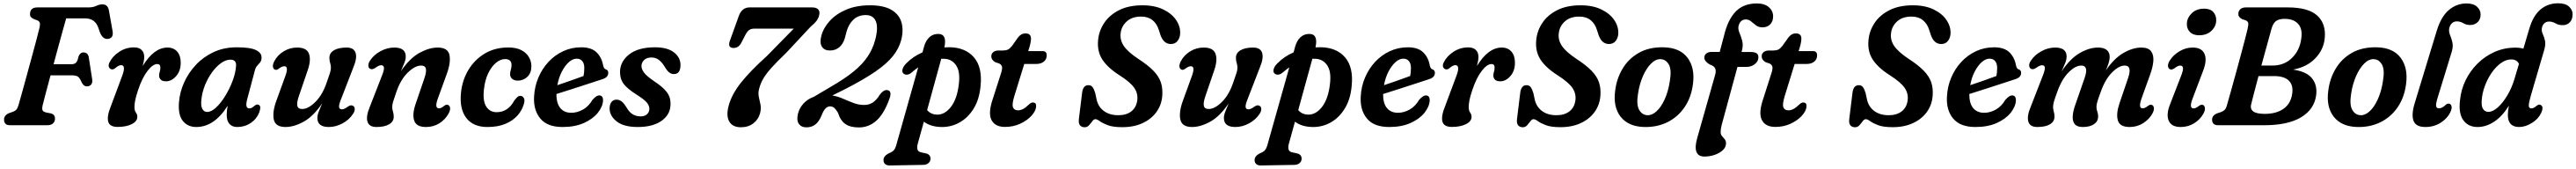

<svg xmlns="http://www.w3.org/2000/svg" viewBox="-20 -744 15316 1004"><path d="M158.5 -662Q159.5 -700 202.5 -700H506.5Q533.5 -700 552 -709Q570.5 -718 589.5 -718Q622 -718 628 -679.5L649.5 -558.5Q656 -517.5 622.5 -513Q590 -508.5 572.5 -556L564.5 -579.5Q555.5 -605.5 536.2 -620.2Q517 -635 483.5 -635H373.5Q365.5 -606.5 353.2 -562.8Q341 -519 326.8 -467Q312.5 -415 298.5 -362.5H405.5Q421.5 -362.5 431.2 -371Q441 -379.5 446.5 -407.5Q456 -432.5 476 -432.5Q504.5 -432.5 508.5 -399.5L528 -273.5Q531 -252 521.8 -241.5Q512.5 -231 497.5 -231Q485 -231 477 -238.5Q469 -246 463.5 -259Q454 -282 442.2 -289.2Q430.5 -296.5 406 -296.5H280.5Q265 -239 252.5 -192Q240 -145 234.5 -122.5Q229 -100.5 232.5 -90.2Q236 -80 255.5 -75.5L279.5 -71Q307 -65.5 307 -39.5Q307 -22 295.2 -11Q283.5 0 260 0H40.5Q19.5 0 11.8 -9.5Q4 -19 4 -33.5Q4.5 -61 36.5 -73L56 -79.5Q69 -84 77 -92.8Q85 -101.5 90.5 -121Q99.5 -152 112.8 -200Q126 -248 141.2 -303.5Q156.5 -359 171.2 -413.2Q186 -467.5 197.8 -512Q209.5 -556.5 215.5 -582Q219.5 -600 216.2 -609.2Q213 -618.5 202 -623L183 -630Q170.5 -635.5 164.2 -642.5Q158 -649.5 158.5 -662Z M645 -332Q633.5 -333 628 -344.8Q622.5 -356.5 631.5 -374Q649 -410 688.8 -436.2Q728.5 -462.5 777 -462.5Q806.5 -462.5 822 -447.2Q837.5 -432 837.5 -406Q837.5 -394.5 835 -381Q832.5 -367.5 828.5 -352Q895.5 -461.5 976 -461.5Q1013 -461.5 1033.8 -437.2Q1054.5 -413 1054.5 -371.5Q1054.5 -322.5 1027.2 -291.8Q1000 -261 967.5 -261Q944.5 -261 935.2 -271.5Q926 -282 926 -294.5Q926 -306.5 929.8 -317.8Q933.5 -329 933.5 -343Q933.5 -363.5 915 -363.5Q888.5 -363.5 856.8 -322.5Q825 -281.5 800.5 -207.5Q788 -170 783.8 -147.8Q779.5 -125.5 779.5 -107Q779.5 -87.5 788 -75.5Q796.5 -63.5 796.5 -50Q796.5 -23.5 763.8 -6.8Q731 10 679.5 10Q631.5 10 623.2 -22.2Q615 -54.5 639.5 -114L704.5 -288Q731.5 -357 700 -357Q687 -357 667.5 -341Q654.5 -330 645 -332Z M1449.5 -153.5Q1435.5 -100 1462 -100Q1470.5 -100 1477.8 -104.2Q1485 -108.5 1494.5 -116.5Q1506.5 -126 1516 -122Q1536 -116 1521 -75Q1505.5 -36.5 1470.2 -13Q1435 10.5 1390.5 10.5Q1360.5 10.5 1344.2 -8Q1328 -26.5 1328 -60Q1328 -72 1329.2 -85.2Q1330.5 -98.5 1333.5 -115.5Q1254 10.5 1147 10.5Q1095.5 10.5 1066.5 -26.5Q1037.5 -63.5 1044.5 -139.5Q1049 -197 1074.8 -254.2Q1100.5 -311.5 1144.8 -358.8Q1189 -406 1250.2 -434.5Q1311.5 -463 1388 -463Q1470 -463 1504 -445.5Q1538 -428 1535 -397.5Q1533.5 -381.5 1525.8 -372.2Q1518 -363 1509.2 -353.5Q1500.5 -344 1496 -328ZM1177.5 -154Q1173 -114.5 1183 -96.8Q1193 -79 1211.5 -79Q1237 -79 1265.8 -106.2Q1294.5 -133.5 1320.5 -176.2Q1346.5 -219 1363.8 -265.8Q1381 -312.5 1383.5 -352Q1386.5 -389.5 1350 -389.5Q1322.5 -389.5 1294 -369Q1265.5 -348.5 1240.8 -314.5Q1216 -280.5 1199 -238.5Q1182 -196.5 1177.5 -154Z M2076 -116.5Q2087.5 -113 2089 -98.5Q2090.5 -84 2079 -67.5Q2056.5 -32.5 2016.5 -11Q1976.5 10.5 1935 10.5Q1867 10.5 1867 -43Q1867 -60 1875.2 -80.8Q1883.5 -101.5 1895.5 -130Q1843 -52.5 1785.5 -21Q1728 10.5 1677.5 10.5Q1617 10.5 1607.8 -34.8Q1598.5 -80 1625 -150.5L1676.5 -292Q1698 -350.5 1670.5 -350.5Q1656.5 -350.5 1637.5 -336Q1623 -325 1614 -331Q1604.5 -334.5 1602.8 -348Q1601 -361.5 1611.5 -381.5Q1630.5 -417 1667 -439.2Q1703.5 -461.5 1747 -461.5Q1804 -461.5 1817.2 -424.2Q1830.5 -387 1809.5 -326.5L1757 -173Q1743.5 -134 1747.8 -115.2Q1752 -96.5 1777 -96.5Q1812.5 -96.5 1855 -138.2Q1897.5 -180 1922.5 -254Q1937 -294 1942.2 -311.5Q1947.5 -329 1947.5 -342Q1947.5 -356 1943 -369.8Q1938.5 -383.5 1938.5 -401Q1938.5 -429 1965.5 -445.2Q1992.5 -461.5 2041 -461.5Q2084 -461.5 2094.2 -430Q2104.5 -398.5 2080 -341L2010 -160.5Q1994.5 -123.5 1996 -109Q1997.5 -94.5 2013 -94.5Q2027 -94.5 2049 -111Q2066 -122 2076 -116.5Z M2183 -334.5Q2171.5 -338 2170.2 -352.5Q2169 -367 2180 -384Q2203 -419 2243 -440.2Q2283 -461.5 2324.5 -461.5Q2392.5 -461.5 2392.5 -408Q2392.5 -391 2384.2 -370.2Q2376 -349.5 2363.5 -321Q2416.5 -398.5 2474.2 -430Q2532 -461.5 2582.5 -461.5Q2643.5 -461.5 2652.5 -416.5Q2661.5 -371.5 2635 -301L2583.5 -159Q2562 -100.5 2590 -100.5Q2597 -100.5 2604 -103.8Q2611 -107 2622 -116Q2635.5 -126 2645 -120Q2654 -116.5 2656 -103.2Q2658 -90 2647.5 -70Q2627 -33 2591.8 -11.2Q2556.5 10.5 2513 10.5Q2456 10.5 2443 -26.8Q2430 -64 2450.5 -124.5L2503 -278Q2516.5 -317 2512.2 -335.8Q2508 -354.5 2483.5 -354.5Q2447.5 -354.5 2404.5 -312.8Q2361.5 -271 2336.5 -197Q2322.5 -157 2317.2 -139.5Q2312 -122 2312 -109Q2312 -95 2316.5 -81.2Q2321 -67.5 2321 -50Q2321 -22 2293.8 -5.8Q2266.5 10.5 2218.5 10.5Q2175 10.5 2165 -21Q2155 -52.5 2179 -110L2249.5 -290.5Q2264.5 -327.5 2263 -342Q2261.5 -356.5 2246 -356.5Q2232.5 -356.5 2210.5 -340Q2194 -329.5 2183 -334.5Z M2983 -393Q2955.5 -393 2929 -371Q2902.5 -349 2883 -309Q2863.5 -269 2857.5 -214Q2849.5 -144.5 2871 -111Q2892.5 -77.5 2933 -77.5Q3000 -77.5 3037.5 -146Q3047 -158.5 3055 -166.5Q3063 -174.5 3074.5 -174.5Q3087 -174.5 3094.8 -161.2Q3102.5 -148 3093.5 -122Q3083.5 -88 3056.8 -57.8Q3030 -27.5 2985.5 -8.5Q2941 10.5 2877.5 10.5Q2793.5 10.5 2752.2 -43.5Q2711 -97.5 2721 -193.5Q2728 -266 2764.2 -327.2Q2800.5 -388.5 2861.2 -425.2Q2922 -462 3002.5 -462Q3050 -462 3080.5 -445.8Q3111 -429.5 3125.5 -403.5Q3140 -377.5 3139.5 -349Q3139 -309.5 3115 -287.2Q3091 -265 3058.5 -265Q3037.5 -265 3025 -275.8Q3012.5 -286.5 3013 -304Q3013 -317 3017.2 -329.8Q3021.5 -342.5 3021.5 -357.5Q3021.5 -393 2983 -393Z M3565.5 -145.5Q3563 -109 3533.8 -73Q3504.5 -37 3451.5 -13.2Q3398.5 10.5 3325 10.5Q3234.5 10.5 3192.8 -39.5Q3151 -89.5 3155.5 -170Q3158.5 -230 3181 -283Q3203.5 -336 3241.2 -376.5Q3279 -417 3328.8 -440Q3378.5 -463 3436 -463Q3496.5 -463 3527.2 -432.8Q3558 -402.5 3566 -355.5Q3570.5 -336 3580.5 -332.5Q3596 -328.5 3596.5 -312Q3597 -299 3588.2 -288.8Q3579.5 -278.5 3557 -272Q3522 -260.5 3473.8 -244.8Q3425.5 -229 3376 -213.2Q3326.5 -197.5 3288.5 -185.5Q3288 -130 3311.5 -102Q3335 -74 3376.5 -74Q3412 -74 3446 -93Q3480 -112 3502.5 -150.5Q3527 -179 3546 -177Q3557 -176 3561.8 -167Q3566.5 -158 3565.5 -145.5ZM3408.5 -395.5Q3385.5 -395.5 3362.2 -374.8Q3339 -354 3320.5 -318.5Q3302 -283 3294 -238Q3330.5 -250.5 3373.5 -265.2Q3416.5 -280 3449.5 -292.5Q3454 -312 3454 -341.5Q3454 -366 3442.2 -380.8Q3430.5 -395.5 3408.5 -395.5Z M3789 -52.5Q3814 -52.5 3827.5 -65.8Q3841 -79 3841 -98Q3840.5 -116.5 3826.5 -134Q3812.5 -151.5 3766.5 -181Q3710.5 -216 3688.2 -245.5Q3666 -275 3666.5 -318Q3667.5 -379 3721.2 -421Q3775 -463 3874 -463Q3948 -463 3987 -433Q4026 -403 4026 -358Q4026 -304 3987 -304Q3972 -304 3959.8 -313Q3947.5 -322 3933 -346Q3917 -373 3898 -387.8Q3879 -402.5 3853 -402.5Q3825.5 -402.5 3809.8 -387.5Q3794 -372.5 3794 -350.5Q3794.5 -333 3809.2 -312.8Q3824 -292.5 3867 -263Q3909.5 -235 3931.5 -212Q3953.5 -189 3960.8 -166.8Q3968 -144.5 3966.5 -119.5Q3964.5 -62 3912.8 -25.8Q3861 10.5 3772 10.5Q3688.5 10.5 3646.5 -22.8Q3604.5 -56 3604.5 -100Q3605 -125 3616 -138.5Q3627 -152 3645.5 -152Q3663 -152 3676.8 -140.8Q3690.5 -129.5 3703.5 -108.5Q3721 -77 3742.2 -64.8Q3763.5 -52.5 3789 -52.5Z M4499 -70.5Q4489.5 -35 4459.5 -11.5Q4429.5 12 4385 12Q4336 12 4316 -22Q4296 -56 4313 -118Q4331.5 -185 4386.5 -254Q4441.5 -323 4541 -412.5L4699.5 -574H4467.5Q4445.5 -574 4434 -565.5Q4422.5 -557 4412 -537L4389 -492.5Q4381.5 -477 4369.8 -468Q4358 -459 4342 -459Q4304 -459.5 4320 -502.5L4373.5 -651Q4381.5 -673.5 4397.5 -686.8Q4413.5 -700 4437 -700H4808.5Q4835 -700 4845.5 -687.2Q4856 -674.5 4850.5 -653.5Q4847.5 -638.5 4836.8 -622.8Q4826 -607 4798.5 -584L4654 -429.5Q4600.5 -378.5 4568.5 -343Q4536.5 -307.5 4519.5 -279Q4502.5 -250.5 4494.5 -220Q4486.5 -192.5 4491.5 -169.5Q4496.5 -146.5 4501.5 -123Q4506.5 -99.5 4499 -70.5Z M4724.5 -68.5Q4733 -102 4757.2 -128.8Q4781.5 -155.5 4819 -169L4918 -227.5Q5001 -275 5054.8 -318.8Q5108.5 -362.5 5139 -408.2Q5169.5 -454 5183.5 -506.5Q5203 -579 5187.8 -616.8Q5172.5 -654.5 5128 -654.5Q5083 -654.5 5054.5 -627.5Q5026 -600.5 5014 -558L5003.5 -518.5Q4993.5 -483 4970.2 -463.5Q4947 -444 4914.5 -444Q4881 -444 4866.8 -467Q4852.5 -490 4863.5 -531.5Q4876 -578.5 4913.5 -619.8Q4951 -661 5011.5 -686.8Q5072 -712.5 5153 -712.5Q5234 -712.5 5280 -685.5Q5326 -658.5 5339.8 -611.5Q5353.5 -564.5 5338 -505Q5325 -456 5289.2 -411Q5253.5 -366 5184 -318.2Q5114.5 -270.5 5001 -212.5L4929 -177Q4963.5 -170.5 4994.5 -156.8Q5025.5 -143 5055.8 -131.8Q5086 -120.5 5117.5 -120.5Q5147.5 -120.5 5169.2 -134.8Q5191 -149 5210.5 -180.5Q5233 -211 5254 -209Q5268.5 -208 5273.2 -195.8Q5278 -183.5 5268 -156Q5236 -67.5 5190.8 -27.2Q5145.5 13 5087 13Q5035 13 5006 -7.5Q4977 -28 4962.5 -74Q4950.5 -94 4940.5 -103Q4930.5 -112 4914.5 -112Q4885.5 -112 4865.5 -60Q4850 -21.5 4828 -4.5Q4806 12.5 4775 12.5Q4744 12.5 4729.5 -8.8Q4715 -30 4724.5 -68.5Z M5399.5 -312.5Q5386.5 -301.5 5373.2 -300.5Q5360 -299.5 5351 -308Q5341.5 -317.5 5346.8 -334.5Q5352 -351.5 5368.5 -367.5Q5408.5 -408.5 5465 -433L5474 -466.5Q5484 -502.5 5505.5 -522.5Q5527 -542.5 5558 -542.5Q5612.5 -542.5 5595 -462.5Q5610 -463.5 5625 -463.5Q5721 -462 5771.5 -402.5Q5822 -343 5810 -231.5Q5803 -154.5 5769.8 -100Q5736.5 -45.5 5686.2 -17Q5636 11.5 5577.5 10.5Q5513.5 9.5 5473 -21L5436 112.5Q5431.5 130 5435 143.5Q5438.5 157 5456.5 161L5484 167Q5499.5 170.5 5506 178.8Q5512.5 187 5512.5 197.5Q5513 214 5501 224.5Q5489 235 5470.5 235.5L5268.5 239Q5253 239 5243 230.8Q5233 222.5 5233 206.5Q5233 195.5 5240.5 185.2Q5248 175 5267.5 165.5Q5286.5 158 5294.8 148Q5303 138 5308 121.5L5439.5 -344Q5419.5 -330 5399.5 -312.5ZM5550.5 -63Q5597 -61.5 5634 -109Q5671 -156.5 5681 -244.5Q5690 -317 5665.8 -354.2Q5641.5 -391.5 5598.5 -394.5Q5587.5 -395.5 5576.5 -395L5492.5 -90Q5513.5 -64.5 5550.5 -63Z M5922.5 -366 5896.5 -375Q5874 -389 5874 -409Q5874 -425 5885.8 -434.5Q5897.5 -444 5918 -444H5943Q5961 -444 5972.5 -449.5Q5984 -455 5997 -471L6033 -521.5Q6041.5 -532.5 6052 -539Q6062.5 -545.5 6077.5 -545.5Q6110 -545.5 6110 -514.5Q6110 -492.5 6098.5 -456L6093.5 -440.5H6179Q6203.5 -440.5 6203.5 -415Q6203.5 -391.5 6186.2 -377.8Q6169 -364 6140.5 -364H6070L6011 -173.5Q5996 -124.5 6003 -106.5Q6010 -88.5 6033 -88.5Q6062.5 -88.5 6095 -121Q6105 -130 6110.5 -132.8Q6116 -135.5 6123 -135Q6142.5 -134 6140.5 -110Q6138 -84 6112.8 -56.2Q6087.5 -28.5 6046.2 -9.2Q6005 10 5955.5 10Q5895.5 10 5874.8 -31.8Q5854 -73.5 5883.5 -158L5928 -297Q5939 -328 5938.2 -342.8Q5937.5 -357.5 5922.5 -366Z M6653 11.5Q6597 11.5 6566 -0.5Q6535 -12.5 6519 -24.2Q6503 -36 6492.5 -36Q6483.5 -36 6474.8 -24Q6466 -12 6455.2 0Q6444.5 12 6429.5 12Q6411.5 12 6401.8 0.8Q6392 -10.5 6394.5 -35L6413.5 -189.5Q6418.5 -238 6451 -238Q6467 -238 6475.8 -226.8Q6484.5 -215.5 6492 -191L6498.5 -160.5Q6507 -112.5 6541.5 -86Q6576 -59.5 6629 -59.5Q6677.5 -59.5 6707 -82.8Q6736.5 -106 6742 -148.5Q6747 -188.5 6724 -222Q6701 -255.5 6637.5 -296Q6567 -340.5 6534.8 -389.5Q6502.5 -438.5 6509 -505.5Q6514 -561 6545.5 -608Q6577 -655 6634 -683.8Q6691 -712.5 6772.5 -712.5Q6845 -712.5 6895.5 -688.2Q6946 -664 6972 -626.2Q6998 -588.5 6997 -547Q6996.5 -520.5 6982 -501.5Q6967.5 -482.5 6941.5 -482.5Q6899.5 -482.5 6880.5 -534L6871 -563Q6859.5 -602.5 6832.8 -624Q6806 -645.5 6765 -645.5Q6711.5 -645.5 6679.8 -617.2Q6648 -589 6643 -546.5Q6638 -506.5 6661.8 -471.2Q6685.5 -436 6745.5 -396Q6805 -357.5 6837.8 -323.8Q6870.5 -290 6882.2 -254.5Q6894 -219 6890.5 -175Q6886.5 -121 6856.2 -79Q6826 -37 6774 -12.8Q6722 11.5 6653 11.5Z M7466 -116.5Q7477.5 -113 7479 -98.5Q7480.5 -84 7469 -67.5Q7446.5 -32.5 7406.5 -11Q7366.5 10.5 7325 10.5Q7257 10.5 7257 -43Q7257 -60 7265.2 -80.8Q7273.5 -101.5 7285.5 -130Q7233 -52.5 7175.5 -21Q7118 10.5 7067.5 10.5Q7007 10.5 6997.8 -34.8Q6988.5 -80 7015 -150.5L7066.5 -292Q7088 -350.5 7060.5 -350.5Q7046.5 -350.5 7027.5 -336Q7013 -325 7004 -331Q6994.5 -334.5 6992.8 -348Q6991 -361.5 7001.5 -381.5Q7020.5 -417 7057 -439.2Q7093.5 -461.5 7137 -461.5Q7194 -461.5 7207.2 -424.2Q7220.5 -387 7199.5 -326.5L7147 -173Q7133.5 -134 7137.8 -115.2Q7142 -96.5 7167 -96.5Q7202.5 -96.5 7245 -138.2Q7287.5 -180 7312.5 -254Q7327 -294 7332.2 -311.5Q7337.5 -329 7337.5 -342Q7337.5 -356 7333 -369.8Q7328.5 -383.5 7328.5 -401Q7328.5 -429 7355.5 -445.2Q7382.5 -461.5 7431 -461.5Q7474 -461.5 7484.2 -430Q7494.5 -398.5 7470 -341L7400 -160.5Q7384.5 -123.5 7386 -109Q7387.5 -94.5 7403 -94.5Q7417 -94.5 7439 -111Q7456 -122 7466 -116.5Z M7606 -312.5Q7593 -301.5 7579.8 -300.5Q7566.5 -299.5 7557.5 -308Q7548 -317.5 7553.2 -334.5Q7558.5 -351.5 7575 -367.5Q7615 -408.5 7671.5 -433L7680.5 -466.5Q7690.5 -502.5 7712 -522.5Q7733.5 -542.5 7764.5 -542.5Q7819 -542.5 7801.5 -462.5Q7816.5 -463.5 7831.5 -463.5Q7927.5 -462 7978 -402.5Q8028.5 -343 8016.5 -231.5Q8009.5 -154.5 7976.2 -100Q7943 -45.5 7892.8 -17Q7842.5 11.5 7784 10.5Q7720 9.5 7679.5 -21L7642.5 112.5Q7638 130 7641.5 143.5Q7645 157 7663 161L7690.5 167Q7706 170.5 7712.5 178.8Q7719 187 7719 197.5Q7719.5 214 7707.5 224.5Q7695.5 235 7677 235.5L7475 239Q7459.5 239 7449.5 230.8Q7439.5 222.5 7439.5 206.5Q7439.5 195.5 7447 185.2Q7454.5 175 7474 165.5Q7493 158 7501.2 148Q7509.5 138 7514.5 121.5L7646 -344Q7626 -330 7606 -312.5ZM7757 -63Q7803.5 -61.5 7840.5 -109Q7877.5 -156.5 7887.5 -244.5Q7896.5 -317 7872.2 -354.2Q7848 -391.5 7805 -394.5Q7794 -395.5 7783 -395L7699 -90Q7720 -64.5 7757 -63Z M8480.5 -145.5Q8478 -109 8448.8 -73Q8419.5 -37 8366.5 -13.2Q8313.5 10.5 8240 10.5Q8149.5 10.5 8107.8 -39.5Q8066 -89.5 8070.5 -170Q8073.5 -230 8096 -283Q8118.5 -336 8156.2 -376.5Q8194 -417 8243.8 -440Q8293.5 -463 8351 -463Q8411.5 -463 8442.2 -432.8Q8473 -402.5 8481 -355.5Q8485.5 -336 8495.5 -332.5Q8511 -328.5 8511.5 -312Q8512 -299 8503.2 -288.8Q8494.5 -278.5 8472 -272Q8437 -260.5 8388.8 -244.8Q8340.5 -229 8291 -213.2Q8241.5 -197.5 8203.5 -185.5Q8203 -130 8226.5 -102Q8250 -74 8291.5 -74Q8327 -74 8361 -93Q8395 -112 8417.5 -150.5Q8442 -179 8461 -177Q8472 -176 8476.8 -167Q8481.5 -158 8480.5 -145.5ZM8323.5 -395.5Q8300.5 -395.5 8277.2 -374.8Q8254 -354 8235.5 -318.5Q8217 -283 8209 -238Q8245.5 -250.5 8288.5 -265.2Q8331.5 -280 8364.5 -292.5Q8369 -312 8369 -341.5Q8369 -366 8357.2 -380.8Q8345.5 -395.5 8323.5 -395.5Z M8578 -332Q8566.5 -333 8561 -344.8Q8555.5 -356.5 8564.5 -374Q8582 -410 8621.8 -436.2Q8661.5 -462.5 8710 -462.5Q8739.5 -462.5 8755 -447.2Q8770.5 -432 8770.5 -406Q8770.5 -394.5 8768 -381Q8765.5 -367.5 8761.5 -352Q8828.5 -461.5 8909 -461.5Q8946 -461.5 8966.8 -437.2Q8987.5 -413 8987.5 -371.5Q8987.5 -322.5 8960.2 -291.8Q8933 -261 8900.5 -261Q8877.5 -261 8868.2 -271.5Q8859 -282 8859 -294.5Q8859 -306.5 8862.8 -317.8Q8866.5 -329 8866.5 -343Q8866.5 -363.5 8848 -363.5Q8821.5 -363.5 8789.8 -322.5Q8758 -281.5 8733.5 -207.5Q8721 -170 8716.8 -147.8Q8712.5 -125.5 8712.5 -107Q8712.5 -87.5 8721 -75.5Q8729.5 -63.5 8729.5 -50Q8729.5 -23.5 8696.8 -6.8Q8664 10 8612.5 10Q8564.5 10 8556.2 -22.2Q8548 -54.5 8572.5 -114L8637.5 -288Q8664.5 -357 8633 -357Q8620 -357 8600.5 -341Q8587.5 -330 8578 -332Z M9258 11.5Q9202 11.5 9171 -0.5Q9140 -12.5 9124 -24.2Q9108 -36 9097.5 -36Q9088.5 -36 9079.8 -24Q9071 -12 9060.2 0Q9049.5 12 9034.5 12Q9016.5 12 9006.8 0.8Q8997 -10.5 8999.5 -35L9018.5 -189.5Q9023.5 -238 9056 -238Q9072 -238 9080.8 -226.8Q9089.5 -215.5 9097 -191L9103.5 -160.5Q9112 -112.5 9146.5 -86Q9181 -59.5 9234 -59.5Q9282.5 -59.5 9312 -82.8Q9341.5 -106 9347 -148.5Q9352 -188.5 9329 -222Q9306 -255.5 9242.5 -296Q9172 -340.5 9139.8 -389.5Q9107.5 -438.5 9114 -505.5Q9119 -561 9150.5 -608Q9182 -655 9239 -683.8Q9296 -712.5 9377.5 -712.5Q9450 -712.5 9500.5 -688.2Q9551 -664 9577 -626.2Q9603 -588.5 9602 -547Q9601.5 -520.5 9587 -501.5Q9572.5 -482.5 9546.5 -482.5Q9504.5 -482.5 9485.5 -534L9476 -563Q9464.5 -602.5 9437.8 -624Q9411 -645.5 9370 -645.5Q9316.5 -645.5 9284.8 -617.2Q9253 -589 9248 -546.5Q9243 -506.5 9266.8 -471.2Q9290.5 -436 9350.5 -396Q9410 -357.5 9442.8 -323.8Q9475.5 -290 9487.2 -254.5Q9499 -219 9495.5 -175Q9491.5 -121 9461.2 -79Q9431 -37 9379 -12.8Q9327 11.5 9258 11.5Z M9872.5 -463Q9969 -460.5 10013.8 -400.5Q10058.5 -340.5 10046 -246Q10036.5 -167.5 9997.2 -109Q9958 -50.5 9895.8 -19Q9833.5 12.5 9754.5 10.5Q9661 7.5 9615.5 -51Q9570 -109.5 9583.5 -206.5Q9592.5 -278 9628 -337Q9663.5 -396 9724.8 -430.5Q9786 -465 9872.5 -463ZM9775.5 -59.5Q9802.5 -58.5 9829.2 -82.8Q9856 -107 9877.2 -152.8Q9898.5 -198.5 9908 -260Q9920 -328 9903 -359.5Q9886 -391 9854 -392.5Q9824.5 -394 9796.8 -366.2Q9769 -338.5 9748.5 -291.8Q9728 -245 9719.5 -189Q9708.5 -122.5 9725.8 -91.8Q9743 -61 9775.5 -59.5Z M10113.5 -401.5Q10113.5 -416.5 10125.2 -426Q10137 -435.5 10156.5 -435.5H10205L10230.5 -531.5Q10253 -627 10299.8 -675.2Q10346.5 -723.5 10425.5 -723.5Q10472.5 -723.5 10497.5 -701Q10522.5 -678.5 10522.5 -647Q10522.5 -617 10505 -599.2Q10487.5 -581.5 10459 -581.5Q10436.5 -581.5 10421 -593.2Q10405.5 -605 10391.5 -616.8Q10377.5 -628.5 10360 -628.5Q10328.5 -628.5 10317.5 -592Q10312.5 -573.5 10321.5 -551.8Q10330.5 -530 10338.2 -503.2Q10346 -476.5 10337 -443.5L10335 -435H10389.5Q10411 -435 10423 -428.2Q10435 -421.5 10435 -403.5Q10435 -380 10413.8 -363.2Q10392.5 -346.5 10364.5 -346.5H10310.5L10217 -3Q10213.5 10 10212 20.5Q10210.5 31 10210.5 40.5Q10210.5 55 10218.5 64.2Q10226.5 73.5 10234.5 83Q10242.5 92.5 10242.5 107.5Q10242.5 130 10223.8 147.8Q10205 165.5 10175.5 175.8Q10146 186 10114.5 186Q10076.5 186 10066.2 157.2Q10056 128.5 10071.5 75L10177 -296.5Q10185 -323 10177.8 -338Q10170.5 -353 10145.5 -361Q10113.5 -380 10113.5 -401.5Z M10503 -366 10477 -375Q10454.5 -389 10454.5 -409Q10454.5 -425 10466.2 -434.5Q10478 -444 10498.5 -444H10523.5Q10541.5 -444 10553 -449.5Q10564.5 -455 10577.5 -471L10613.5 -521.5Q10622 -532.5 10632.5 -539Q10643 -545.5 10658 -545.5Q10690.5 -545.5 10690.5 -514.5Q10690.5 -492.5 10679 -456L10674 -440.5H10759.5Q10784 -440.5 10784 -415Q10784 -391.5 10766.8 -377.8Q10749.5 -364 10721 -364H10650.5L10591.5 -173.5Q10576.5 -124.5 10583.5 -106.5Q10590.5 -88.5 10613.5 -88.5Q10643 -88.5 10675.5 -121Q10685.5 -130 10691 -132.8Q10696.5 -135.5 10703.5 -135Q10723 -134 10721 -110Q10718.5 -84 10693.2 -56.2Q10668 -28.5 10626.8 -9.2Q10585.5 10 10536 10Q10476 10 10455.2 -31.8Q10434.5 -73.5 10464 -158L10508.5 -297Q10519.5 -328 10518.8 -342.8Q10518 -357.5 10503 -366Z M11233.5 11.5Q11177.5 11.5 11146.5 -0.5Q11115.5 -12.5 11099.5 -24.2Q11083.5 -36 11073 -36Q11064 -36 11055.2 -24Q11046.5 -12 11035.8 0Q11025 12 11010 12Q10992 12 10982.2 0.8Q10972.5 -10.5 10975 -35L10994 -189.5Q10999 -238 11031.5 -238Q11047.5 -238 11056.2 -226.8Q11065 -215.5 11072.5 -191L11079 -160.5Q11087.5 -112.5 11122 -86Q11156.5 -59.5 11209.5 -59.5Q11258 -59.5 11287.5 -82.8Q11317 -106 11322.5 -148.5Q11327.5 -188.5 11304.5 -222Q11281.5 -255.5 11218 -296Q11147.5 -340.5 11115.2 -389.5Q11083 -438.5 11089.5 -505.5Q11094.5 -561 11126 -608Q11157.5 -655 11214.5 -683.8Q11271.5 -712.5 11353 -712.5Q11425.5 -712.5 11476 -688.2Q11526.5 -664 11552.5 -626.2Q11578.5 -588.5 11577.5 -547Q11577 -520.5 11562.5 -501.5Q11548 -482.5 11522 -482.5Q11480 -482.5 11461 -534L11451.5 -563Q11440 -602.5 11413.2 -624Q11386.5 -645.5 11345.5 -645.5Q11292 -645.5 11260.2 -617.2Q11228.5 -589 11223.5 -546.5Q11218.5 -506.5 11242.2 -471.2Q11266 -436 11326 -396Q11385.5 -357.5 11418.2 -323.8Q11451 -290 11462.8 -254.5Q11474.5 -219 11471 -175Q11467 -121 11436.8 -79Q11406.5 -37 11354.5 -12.8Q11302.5 11.5 11233.5 11.5Z M11966 -145.5Q11963.5 -109 11934.2 -73Q11905 -37 11852 -13.2Q11799 10.5 11725.5 10.5Q11635 10.5 11593.2 -39.5Q11551.5 -89.5 11556 -170Q11559 -230 11581.5 -283Q11604 -336 11641.8 -376.5Q11679.5 -417 11729.2 -440Q11779 -463 11836.5 -463Q11897 -463 11927.8 -432.8Q11958.5 -402.5 11966.5 -355.5Q11971 -336 11981 -332.5Q11996.5 -328.5 11997 -312Q11997.5 -299 11988.8 -288.8Q11980 -278.5 11957.5 -272Q11922.5 -260.5 11874.2 -244.8Q11826 -229 11776.5 -213.2Q11727 -197.5 11689 -185.5Q11688.5 -130 11712 -102Q11735.5 -74 11777 -74Q11812.5 -74 11846.5 -93Q11880.5 -112 11903 -150.5Q11927.5 -179 11946.5 -177Q11957.5 -176 11962.2 -167Q11967 -158 11966 -145.5ZM11809 -395.5Q11786 -395.5 11762.8 -374.8Q11739.5 -354 11721 -318.5Q11702.5 -283 11694.5 -238Q11731 -250.5 11774 -265.2Q11817 -280 11850 -292.5Q11854.5 -312 11854.5 -341.5Q11854.5 -366 11842.8 -380.8Q11831 -395.5 11809 -395.5Z M12316.5 -113.5 12374.5 -280.5Q12400.5 -354.5 12355 -354.5Q12319 -354.5 12278.8 -313.5Q12238.5 -272.5 12213 -201Q12198 -160.5 12192.5 -141.8Q12187 -123 12187 -109Q12187 -94.5 12191.2 -81Q12195.5 -67.5 12195.5 -51Q12195.5 -22 12168.8 -5.8Q12142 10.5 12093 10.5Q12049 10.5 12039.8 -22.2Q12030.5 -55 12055 -112L12124.5 -290.5Q12139.5 -327.5 12138.2 -342Q12137 -356.5 12121.5 -356.5Q12107.5 -356.5 12084.5 -339.5Q12068.5 -329.5 12058 -334.5Q12047 -338 12045.2 -352.2Q12043.5 -366.5 12054.5 -383Q12077.5 -418 12117.8 -439.8Q12158 -461.5 12199 -461.5Q12267.5 -461.5 12267.5 -408Q12267.5 -389.5 12258.5 -367.8Q12249.5 -346 12237.5 -319.5Q12289 -396.5 12345.8 -429Q12402.5 -461.5 12454 -461.5Q12489 -461.5 12506.5 -446.8Q12524 -432 12523.5 -406Q12523.5 -388 12517 -368.2Q12510.5 -348.5 12501 -326Q12550 -397.5 12605.8 -429.5Q12661.5 -461.5 12712 -461.5Q12753 -461.5 12769.5 -439.8Q12786 -418 12783.2 -381.8Q12780.5 -345.5 12764.5 -302L12714.5 -163Q12691.5 -100.5 12719 -100.5Q12726.5 -100.5 12734 -103.8Q12741.5 -107 12752.5 -116Q12766.5 -125.5 12775.5 -120Q12784.5 -116.5 12786.5 -103.2Q12788.5 -90 12778 -70Q12758.5 -35 12722.5 -12.2Q12686.5 10.5 12642.5 10.5Q12583.5 10.5 12572.2 -28.8Q12561 -68 12581.5 -129L12633 -280Q12658.5 -354.5 12613 -354.5Q12578 -354.5 12536.5 -312.5Q12495 -270.5 12468.5 -192.5Q12454.5 -155.5 12449.8 -138.2Q12445 -121 12445 -110Q12445 -94.5 12450 -81Q12455 -67.5 12455 -51.5Q12454.5 -22.5 12430 -6Q12405.5 10.5 12363.5 10.5Q12330 10.5 12316.2 -6.2Q12302.5 -23 12303.8 -51.2Q12305 -79.5 12316.5 -113.5Z M13055.5 -534.5Q13019.5 -534.5 13000.5 -554.2Q12981.5 -574 12982.5 -603.5Q12983.5 -637.5 13011.2 -665Q13039 -692.5 13085.5 -692.5Q13122 -692.5 13140 -672.2Q13158 -652 13157 -621.5Q13156 -587 13128.5 -560.8Q13101 -534.5 13055.5 -534.5ZM13017 -159.5Q12993.5 -100 13022.5 -100Q13036.5 -100 13055.5 -115.5Q13069.5 -125.5 13079 -120Q13088 -116.5 13090 -103Q13092 -89.5 13081 -69Q13061.5 -33.5 13025.5 -11.5Q12989.5 10.5 12946 10.5Q12890.5 10.5 12874.5 -27.2Q12858.5 -65 12883.5 -126.5L12947.5 -291.5Q12961 -325 12959.5 -339.8Q12958 -354.5 12942.5 -354.5Q12929 -354.5 12908.5 -338Q12892.5 -327.5 12882.5 -332.5Q12872.5 -336.5 12870.5 -350Q12868.5 -363.5 12880 -383Q12900.5 -416.5 12938 -439Q12975.5 -461.5 13017.5 -461.5Q13071 -461.5 13087.5 -423.8Q13104 -386 13078 -320.5Z M13334.5 -700H13582Q13705 -700 13758.2 -651Q13811.5 -602 13802 -514Q13794.5 -447 13744.8 -396.2Q13695 -345.5 13614 -330.5Q13695 -319 13727.2 -278Q13759.5 -237 13751 -176.5Q13739.5 -94 13661.2 -47Q13583 0 13441 0H13170.5Q13148.5 0 13140.5 -9.2Q13132.5 -18.5 13132.5 -33Q13132.5 -59.5 13165 -71.5L13185 -78Q13199.5 -83.5 13207.5 -91.5Q13215.5 -99.5 13220 -116Q13230.5 -153 13245 -204.5Q13259.5 -256 13275 -312.5Q13290.5 -369 13304.5 -421.5Q13318.5 -474 13329.2 -514.5Q13340 -555 13344 -574Q13349 -596 13347.5 -606.5Q13346 -617 13332 -623.5L13311.5 -630Q13288.5 -641.5 13288.5 -660.5Q13288.5 -678 13300 -689Q13311.5 -700 13334.5 -700ZM13485 -570.5Q13474.5 -532.5 13458.5 -474.2Q13442.5 -416 13425.5 -354.5H13491.5Q13561.5 -354.5 13608 -400.2Q13654.5 -446 13663 -517Q13671 -573 13643.8 -602.5Q13616.5 -632 13564.5 -632Q13528.5 -632 13511.2 -618Q13494 -604 13485 -570.5ZM13365 -125Q13350.5 -67.5 13445 -67.5Q13513.5 -67.5 13556 -96.8Q13598.5 -126 13608 -182.5Q13617.5 -235.5 13590 -263.8Q13562.5 -292 13501.5 -292H13408.5Q13394 -237.5 13382.2 -192.5Q13370.5 -147.5 13365 -125Z M14112.5 -463Q14209 -460.5 14253.8 -400.5Q14298.5 -340.5 14286 -246Q14276.5 -167.5 14237.2 -109Q14198 -50.5 14135.8 -19Q14073.5 12.5 13994.5 10.5Q13901 7.5 13855.5 -51Q13810 -109.5 13823.5 -206.5Q13832.5 -278 13868 -337Q13903.5 -396 13964.8 -430.5Q14026 -465 14112.5 -463ZM14015.5 -59.5Q14042.5 -58.5 14069.2 -82.8Q14096 -107 14117.2 -152.8Q14138.5 -198.5 14148 -260Q14160 -328 14143 -359.5Q14126 -391 14094 -392.5Q14064.5 -394 14036.8 -366.2Q14009 -338.5 13988.5 -291.8Q13968 -245 13959.5 -189Q13948.5 -122.5 13965.8 -91.8Q13983 -61 14015.5 -59.5Z M14645.5 -723.5Q14687 -723.5 14708 -703.8Q14729 -684 14729 -658.5Q14729 -628.5 14711.2 -612Q14693.5 -595.5 14667 -595.5Q14644 -595.5 14626.2 -606.2Q14608.5 -617 14588 -617Q14569.5 -617 14557.5 -605Q14545.5 -593 14542 -573Q14539.5 -554 14547.8 -534.8Q14556 -515.5 14561.5 -491.2Q14567 -467 14556.5 -433.5L14474.5 -166.5Q14462 -127 14464.5 -113.8Q14467 -100.5 14481 -100.5Q14501 -100.5 14523 -122.5Q14534.5 -132 14545 -127Q14554 -124 14556.5 -111.2Q14559 -98.5 14549.5 -78.5Q14531 -39.5 14491 -14.5Q14451 10.5 14400.5 10.5Q14344 10.5 14330.2 -26.5Q14316.5 -63.5 14337.5 -132L14468.5 -562Q14494 -645 14540 -684.2Q14586 -723.5 14645.5 -723.5Z M15089 -72.5Q15072 -37 15033.5 -13.2Q14995 10.5 14958 10.5Q14891 10.5 14891 -62Q14891 -85 14897.5 -116Q14857 -52 14809.2 -20.8Q14761.5 10.5 14711 10.5Q14655 10.5 14625.8 -30.5Q14596.5 -71.5 14607 -152Q14613 -212 14640 -267.5Q14667 -323 14711.2 -366.8Q14755.5 -410.5 14812.8 -435.8Q14870 -461 14936.5 -461Q14962 -461 14983.5 -455L15018 -572Q15041 -650.5 15084.8 -687.5Q15128.5 -724.5 15190.5 -724.5Q15233 -724.5 15254.5 -705Q15276 -685.5 15276 -659.5Q15276 -629 15259.8 -611.8Q15243.5 -594.5 15217 -594.5Q15193 -594.5 15174.5 -605.2Q15156 -616 15136 -616Q15118 -616 15106.8 -604.5Q15095.5 -593 15093 -575.5Q15091 -558 15098.8 -541.5Q15106.5 -525 15111.8 -503Q15117 -481 15107 -446.5L15027 -173.5Q15015.5 -133.5 15015.5 -116.8Q15015.5 -100 15031 -100Q15045 -100 15062.5 -116Q15068.5 -120.5 15074.5 -122.2Q15080.5 -124 15085.5 -120.5Q15106.5 -112 15089 -72.5ZM14735.5 -145.5Q14733 -112.5 14744.2 -96Q14755.5 -79.5 14775 -79.5Q14801.5 -79.5 14831.8 -106.5Q14862 -133.5 14888.5 -178.2Q14915 -223 14930.5 -275.5L14957 -364.5Q14944.5 -391 14911 -391Q14880.5 -391 14850.2 -369.5Q14820 -348 14795 -312Q14770 -276 14754 -232.5Q14738 -189 14735.5 -145.5Z"/></svg>

Font: Fraunces 72pt SuperSoft SemiBold
Style: Italic
Weight: 600
Italic angle: -16°
Version: Version 1.000;[b76b70a41]